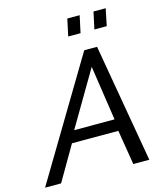

<svg xmlns="http://www.w3.org/2000/svg" viewBox="-178 -1012 960 1112"><g transform="rotate(-15 302.5 -456.5)"><path d="M378 -710H455L578 0H482L448 -208H170L49 0H-47ZM444 -278 395 -606 202 -278ZM309 -811 331 -913H405L383 -811ZM466 -811 488 -913H561L540 -811Z"/></g></svg>

Font: PTCRaleway Medium
Style: Italic
Weight: 500
Italic angle: -12°
Designer: Matt McInerney, Pablo Impallari, Rodrigo Fuenzalida
Foundry: Matt McInerney, Pablo Impallari, Rodrigo Fuenzalida
Version: Version 3.000g; ttfautohint (v1.5) -l 8 -r 28 -G 28 -x 14 -D